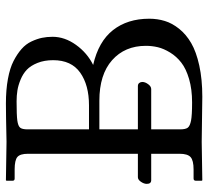

<svg xmlns="http://www.w3.org/2000/svg" viewBox="-47 -639 687 633"><g transform="rotate(-90 296.5 -322.5)"><path d="M186.5 -575.2V-372.6H265.6Q332.5 -372.6 373.5 -401.6Q414.6 -430.7 414.6 -490.7Q414.6 -520 405.5 -542.5Q396.5 -564.9 383.1 -577.6Q369.6 -590.3 350.6 -598.1Q331.5 -606 314.7 -608.6Q297.9 -611.3 278.8 -611.3Q233.4 -611.3 215.6 -608.9Q197.8 -606.4 192.1 -599.6Q186.5 -592.8 186.5 -575.2ZM17.1 -20Q17.1 -27.8 24.4 -27.8H54.2Q84 -27.8 95 -37.6Q106 -47.4 106 -73.7V-167.5H19Q6.8 -167.5 6.8 -182.1Q6.8 -191.4 13.7 -201.4Q20.5 -211.4 28.8 -211.4H106V-574.2Q106 -599.6 95.5 -608.6Q85 -617.7 54.2 -617.7H24.4Q17.1 -617.7 17.1 -624.5V-644.5L18.6 -646.5L145.5 -644.5Q236.8 -646.5 272 -646.5Q316.9 -646.5 352.8 -639.9Q388.7 -633.3 411.9 -621.3Q435.1 -609.4 451.4 -595Q467.8 -580.6 476.3 -562.3Q484.9 -543.9 488.3 -527.6Q491.7 -511.2 491.7 -492.7Q491.7 -452.6 465.1 -415.5Q438.5 -378.4 398.9 -358.9Q476.1 -341.3 513.7 -293.5Q551.3 -245.6 551.3 -173.8Q551.3 -147 543.9 -122.8Q536.6 -98.6 518.1 -75.4Q499.5 -52.2 470.9 -35.6Q442.4 -19 397 -9Q351.6 1 293.9 1L145.5 -1L18.6 1L17.1 -1ZM186.5 -211.4H329.1Q335.9 -211.4 339.4 -207Q342.8 -202.6 342.8 -196.8Q342.8 -187.5 335.4 -177.5Q328.1 -167.5 319.3 -167.5H186.5V-72.3Q186.5 -54.2 192.1 -46.9Q197.8 -39.6 215.6 -36.1Q233.4 -32.7 275.4 -32.7Q318.8 -32.7 352.8 -42.7Q386.7 -52.7 406.7 -68.4Q426.8 -84 439.7 -105Q452.6 -126 457.3 -145.5Q461.9 -165 461.9 -185.1Q461.9 -254.4 414.6 -296.4Q367.2 -338.4 280.8 -338.4H186.5Z"/></g></svg>

Font: Libertinage
Style: b
Weight: 400
Designer: OSP
Foundry: OSP
Version: Version 1.0; 2008; OFL relea